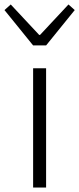

<svg xmlns="http://www.w3.org/2000/svg" viewBox="-48 -838 354 858"><path d="M100 0H158V-533H100ZM100 -635H158L286 -793L258 -818L131 -682H127L0 -818L-28 -793Z"/></svg>

Font: Source Han Sans SC Light
Style: Regular
Weight: 300
Designer: Ryoko NISHIZUKA (kana & ideographs); Paul D. Hunt (Latin, Greek & Cyrillic); Wenlong ZHANG (bopomofo); Sandoll Communica
Foundry: Adobe Systems Incorporated
Version: Version 1.004;PS 1.004;hotconv 1.0.82;makeotf.lib2.5.63406